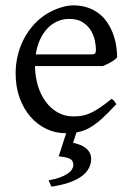

<svg xmlns="http://www.w3.org/2000/svg" viewBox="-20 -489 502 726"><path d="M324.7 111.8Q324.7 129.9 316.2 146.5Q307.6 163.1 289.6 176.8Q271.5 190.4 242.9 200.7Q214.4 210.9 174.3 216.8L163.6 192.9Q189 188.5 206.8 181.9Q224.6 175.3 235.8 167.5Q247.1 159.7 252.2 151.1Q257.3 142.6 257.3 134.8Q257.3 118.2 244.6 111.6Q231.9 105 201.7 102.1Q204.1 95.2 209.5 79.1Q213.9 65.4 221.7 40.5Q225.6 29.3 230.5 14.6H227.1Q189.5 14.6 155.5 -1.5Q121.6 -17.6 95.7 -47.1Q69.8 -76.7 54.4 -118.4Q39.1 -160.2 39.1 -211.9Q39.1 -244.6 46.4 -276.4Q53.7 -308.1 67.6 -336.4Q81.5 -364.7 101.6 -388.7Q121.6 -412.6 147 -430.2Q157.7 -437.5 171.1 -444.6Q184.6 -451.7 199.2 -457Q213.9 -462.4 228.3 -465.6Q242.7 -468.8 255.9 -468.8Q287.6 -468.8 312.5 -460Q337.4 -451.2 356 -436.3Q374.5 -421.4 387.2 -401.6Q399.9 -381.8 408 -359.9Q416 -337.9 419.4 -315.2Q422.9 -292.5 422.9 -272Q414.1 -262.2 399.4 -253.9Q384.8 -245.6 369.1 -239.3H112.3Q112.8 -201.2 122.8 -166.7Q132.8 -132.3 151.6 -106.2Q170.4 -80.1 197 -64.5Q223.6 -48.8 256.8 -48.8Q272 -48.8 286.4 -50.8Q300.8 -52.7 317.4 -59.6Q334 -66.4 354.2 -79.6Q374.5 -92.8 401.9 -115.2Q408.2 -111.8 412.8 -105.5Q417.5 -99.1 419.9 -95.2Q387.2 -59.6 362.5 -37.8Q337.9 -16.1 316.2 -4.4Q294.4 7.3 272.9 10.7L269 11.7L256.3 50.8Q269 53.7 281.5 58.3Q293.9 63 303.5 70.3Q313 77.6 318.8 87.9Q324.7 98.1 324.7 111.8ZM242.2 -417.5Q216.8 -417.5 195.6 -407.7Q174.3 -397.9 158 -380.1Q141.6 -362.3 130.6 -337.6Q119.6 -313 115.2 -283.2H324.2Q335.4 -283.2 339.1 -286.9Q342.8 -290.5 342.8 -300.8Q342.8 -314 339.1 -333.7Q335.4 -353.5 324.5 -372.3Q313.5 -391.1 293.7 -404.3Q273.9 -417.5 242.2 -417.5Z"/></svg>

Font: Noto Serif Devanagari
Style: Regular
Weight: 400
Designer: Monotype Design Team
Foundry: Monotype Imaging Inc.
Version: Version 1.01